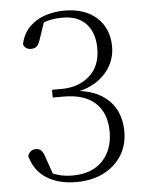

<svg xmlns="http://www.w3.org/2000/svg" viewBox="-53 -781 649 839"><g transform="rotate(-5 271.0 -361.5)"><path d="M249 14Q171 14 118.5 -19Q66 -52 48 -118Q53 -131 62 -138Q71 -145 84 -145Q99 -145 108 -135.5Q117 -126 124 -103L155 -13L119 -47Q145 -32 172.5 -24Q200 -16 234 -16Q319 -16 365.5 -64.5Q412 -113 412 -192Q412 -273 365 -318Q318 -363 224 -363H177V-397H219Q293 -397 341.5 -439.5Q390 -482 390 -560Q390 -628 354 -667.5Q318 -707 250 -707Q220 -707 192.5 -701Q165 -695 134 -678L172 -708L143 -622Q136 -600 127 -591.5Q118 -583 101 -583Q90 -583 81 -588.5Q72 -594 68 -607Q79 -654 108 -682.5Q137 -711 177 -724Q217 -737 261 -737Q351 -737 403 -689Q455 -641 455 -562Q455 -516 432.5 -476.5Q410 -437 367.5 -410Q325 -383 263 -375V-384Q334 -381 381 -356Q428 -331 452 -288Q476 -245 476 -188Q476 -127 446.5 -81.5Q417 -36 366 -11Q315 14 249 14Z"/></g></svg>

Font: Noto Serif SC ExtraLight
Style: Regular
Weight: 200
Designer: Ryoko NISHIZUKA 西塚涼子 (kana & ideographs); Frank Grießhammer (Latin, Greek & Cyrillic); Wenlong ZHANG 张文龙 (bopomofo); San
Foundry: Adobe
Version: Version 2.002-H1;hotconv 1.1.0;makeotfexe 2.6.0